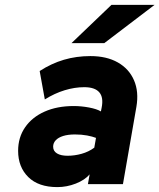

<svg xmlns="http://www.w3.org/2000/svg" viewBox="-20 -752 651 784"><path d="M214 12Q137 12 95.5 -29Q54 -70 54 -136Q54 -191 82.5 -232.2Q111 -273.5 162 -296.2Q213 -319 281 -319Q312 -319 343.8 -313Q375.5 -307 392 -297L395 -312Q403.5 -354 385.5 -375Q367.5 -396 324 -396Q285 -396 244 -383.5Q203 -371 163 -346L142 -462Q190 -493 241 -508Q292 -523 349 -523Q415.5 -523 461.2 -497Q507 -471 527.2 -424.2Q547.5 -377.5 537 -316L482 0H339L346 -40Q326.5 -17 289.8 -2.5Q253 12 214 12ZM256 -116Q284.5 -116 313.2 -124Q342 -132 365 -149L372 -189Q358 -194.5 335.5 -198.8Q313 -203 286 -203Q258 -203 238 -196.8Q218 -190.5 207.5 -179.2Q197 -168 197 -153Q197 -135 212.8 -125.5Q228.5 -116 256 -116ZM272 -576 435 -732H611L406 -576Z"/></svg>

Font: Overpass Black
Style: Italic
Weight: 900
Italic angle: -10°
Designer: Delve Withrington, Dave Bailey, Thomas Jockin
Foundry: Delve Fonts LLC
Version: Version 4.000